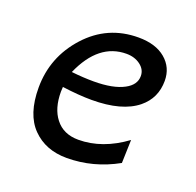

<svg xmlns="http://www.w3.org/2000/svg" viewBox="-100 -628 761 746"><g transform="rotate(20 280.0 -255.0)"><path d="M245.1 -302.7Q325.7 -302.7 370.1 -326.7Q410.6 -348.1 410.6 -384.8Q410.6 -411.6 387 -429.4Q363.3 -447.3 329.1 -447.3Q214.4 -447.3 153.3 -308.1Q201.7 -302.7 245.1 -302.7ZM248 12.7Q160.6 12.7 106.7 -42.2Q52.7 -97.2 52.7 -207Q52.7 -334 138.4 -428.5Q224.1 -522.9 351.6 -522.9Q422.9 -522.9 463.6 -488.5Q504.4 -454.1 504.4 -398.9Q504.4 -327.6 450.7 -283.7Q387.7 -232.4 262.2 -232.4Q209.5 -232.4 140.6 -241.7Q139.6 -231.4 139.6 -221.7Q139.6 -152.8 171.4 -112.3Q204.6 -69.3 266.6 -69.3Q365.7 -69.3 460 -138.7L457 -42.5Q357.9 12.7 248 12.7Z"/></g></svg>

Font: Cadman
Style: Italic
Weight: 400
Italic angle: -12°
Designer: Paul James MIller
Foundry: High-Logic / Made with FontCreator
Version: Version 2.114;March 28, 2021;FontCreator 13.0.0.2683 64-bit